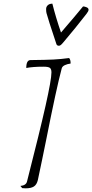

<svg xmlns="http://www.w3.org/2000/svg" viewBox="-20 -1020 502 1045"><path d="M91 -8Q122 -11 127 -32Q196 -302 228 -444.5Q260 -587 260 -626Q260 -645 251 -651Q242 -657 217 -657Q158 -657 123 -650Q123 -693 146 -693Q232 -694 271.5 -696Q311 -698 355 -704Q360 -702 362.5 -692Q365 -682 364 -674Q347 -672 333 -665.5Q319 -659 316 -648Q287 -540 230 -252Q220 -206 209.5 -152Q199 -98 186 -40Q180 -15 164.5 -5Q149 5 120 5L101 4ZM462 -967Q462 -959 451 -945Q425 -911 389.5 -867.5Q354 -824 326 -791Q317 -780 311.5 -775.5Q306 -771 301 -771Q290 -771 287 -780Q240 -921 233 -949Q231 -957 231 -971Q231 -983 240 -991.5Q249 -1000 265 -1000Q284 -924 312 -843Q393 -937 432 -985Q440 -985 451 -980.5Q462 -976 462 -967Z"/></svg>

Font: Charmonman
Style: Regular
Weight: 400
Designer: Ekaluck Peanpanawate
Foundry: Cadson Demak Co.,Ltd.
Version: Version 1.000; ttfautohint (v1.6)